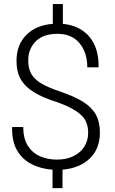

<svg xmlns="http://www.w3.org/2000/svg" viewBox="-20 -839 576 960"><path d="M292.5 9.3V101.6H242.7V9.3Q183.6 5.4 137.7 -18.6Q91.3 -42 65.2 -87.4Q39.1 -132.8 40.5 -201.7L41.5 -204.1H96.2Q96.2 -146.5 119.1 -110.4Q142.1 -74.2 180.2 -57.6Q218.3 -41 264.6 -41Q312.5 -41 347.7 -58.6Q382.8 -75.7 401.9 -106.2Q420.9 -136.7 420.9 -175.3Q420.9 -211.4 406.2 -238.3Q377.9 -289.1 261.7 -329.6Q194.3 -350.6 149.9 -377.9Q105.5 -404.8 84 -442.4Q62.5 -480 62.5 -534.7Q62.5 -614.3 111.3 -663.8Q160.2 -713.4 244.1 -719.7V-818.8H294.4V-719.7Q379.4 -711.4 426.8 -655.5Q474.1 -599.6 473.1 -503.4L469.7 -502.4H416.5Q416.5 -576.7 377.4 -623.3Q338.4 -669.9 268.1 -669.9Q195.8 -669.9 158.4 -632.1Q121.1 -594.2 121.1 -536.1Q121.1 -499 135.3 -471.7Q149.4 -444.8 184.1 -423.3Q218.8 -401.9 281.7 -380.9Q348.1 -358.4 393.1 -331.5Q437 -304.7 458.3 -267.6Q479.5 -230.5 479.5 -176.3Q479.5 -95.2 429 -46.6Q378.4 2 292.5 9.3Z"/></svg>

Font: Hanuman Light
Style: Regular
Weight: 300
Designer: Danh Hong
Version: Version 8.002; ttfautohint (v1.8.3)